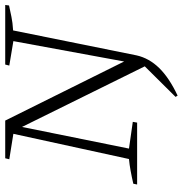

<svg xmlns="http://www.w3.org/2000/svg" viewBox="-2 -556 717 754"><g transform="rotate(-90 357.0 -179.5)"><path d="M358 159 353 151 473 30 235 -452 150 -32 255 -17 252 0H9L12 -15Q38 -21 62.5 -25.5Q87 -30 109 -32L208 -486L108 -502L112 -518H260L492 -51L572 -486L476 -502L480 -518H714L712 -503Q688 -498 667 -493.5Q646 -489 614 -487L516 -2Q505 47 466.5 86.5Q428 126 358 159Z"/></g></svg>

Font: Piazzolla SC ExtraLight
Style: Italic
Weight: 200
Italic angle: -11.3°
Designer: Juan Pablo del Peral
Foundry: Huerta Tipografica
Version: Version 1.330